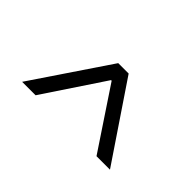

<svg xmlns="http://www.w3.org/2000/svg" viewBox="-143 -775 887 887"><g transform="rotate(-45 300.0 -332.0)"><path d="M105 -45V-133L401 -330V-334L105 -531V-619L480 -366V-298Z"/></g></svg>

Font: Source Code Pro Medium
Style: Italic
Weight: 500
Italic angle: -11°
Monospace: yes
Designer: Paul D. Hunt, Teo Tuominen
Foundry: Adobe Systems Incorporated
Version: Version 1.050;PS 1.000;hotconv 16.6.51;makeotf.lib2.5.65220